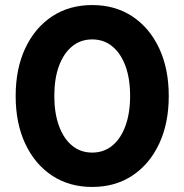

<svg xmlns="http://www.w3.org/2000/svg" viewBox="-20 -731 730 760"><path d="M345 9Q254 9 186 -36Q118 -81 80 -162Q42 -243 42 -351Q42 -459 80 -540Q118 -621 186 -666Q254 -711 345 -711Q436 -711 504 -666Q572 -621 610 -540Q648 -459 648 -351Q648 -243 610 -162Q572 -81 504 -36Q436 9 345 9ZM345 -127Q391 -127 424.5 -154.5Q458 -182 476.5 -232.5Q495 -283 495 -351Q495 -420 476.5 -470Q458 -520 424.5 -547.5Q391 -575 345 -575Q299 -575 265.5 -547.5Q232 -520 213.5 -470Q195 -420 195 -351Q195 -283 213.5 -232.5Q232 -182 265.5 -154.5Q299 -127 345 -127Z"/></svg>

Font: Red Hat Text VF
Style: Regular
Weight: 300
Designer: Pentagram, MCKL
Foundry: Pentagram, MCKL
Version: Version 1.023